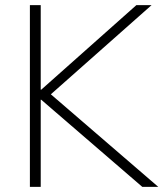

<svg xmlns="http://www.w3.org/2000/svg" viewBox="-20 -725 634 745"><path d="M96 0V-705H138V-377H140L509 -705H568L158 -342L160 -374L594 0H532L140 -338H138V0Z"/></svg>

Font: Nunito Sans 12pt ExtraLight
Style: Regular
Weight: 200
Designer: Vernon Adams
Foundry: Vernon Adams
Version: Version 3.101;gftools[0.9.27]